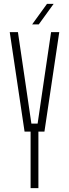

<svg xmlns="http://www.w3.org/2000/svg" viewBox="-20 -965 354 985"><path d="M137 0V-290H106L30 -800H72L108 -556L141 -331H173L206 -556L242 -800H284L208 -290H177V0ZM145 -840 221 -945H255L179 -840Z"/></svg>

Font: Big Shoulders Text SC Thin
Style: Regular
Weight: 100
Designer: Patric King
Foundry: XO Type Co
Version: Version 2.002